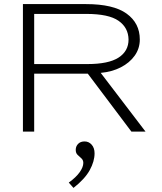

<svg xmlns="http://www.w3.org/2000/svg" viewBox="-20 -643 790 938"><path d="M92 0V-623H400Q534 -623 598.5 -576.5Q663 -530 663 -450Q663 -406 638 -371Q613 -336 570 -314Q527 -292 472 -287L691 0H622L409 -283H147V0ZM147 -330H407Q510 -330 559 -361.5Q608 -393 608 -450Q607 -508 559 -541.5Q511 -575 402 -575H147ZM339 275 316 249Q352 223 369.5 198Q387 173 387 153Q387 139 377.5 130.5Q368 122 359 113.5Q350 105 350 89Q350 72 361.5 60Q373 48 393 48Q414 48 428 64Q442 80 442 106Q442 145 418.5 188Q395 231 339 275Z"/></svg>

Font: Inconsolata ExtraExpanded Light
Style: Regular
Weight: 300
Width: 8
Monospace: yes
Designer: Raph Levien, Cyreal, Brenton Simpson
Foundry: Raph Levien, Cyreal, Google
Version: Version 3.001; ttfautohint (v1.8.2.53-6de2)